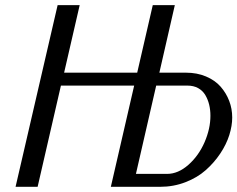

<svg xmlns="http://www.w3.org/2000/svg" viewBox="-20 -720 915 740"><path d="M875 -267.1Q875 -235.4 863.8 -199.5Q852.5 -163.6 828.9 -128.2Q805.2 -92.8 772.9 -64.2Q740.7 -35.6 694.8 -17.8Q648.9 0 597.2 0H407.2L497.1 -390.1H214.8L125 0H40L202.1 -700.2H287.1L227.1 -439.9H508.8L568.8 -700.2H653.8L594.2 -439.9H696.8Q739.3 -439.9 773.9 -425.3Q808.6 -410.6 830.1 -386.2Q851.6 -361.8 863.3 -331.3Q875 -300.8 875 -267.1ZM624 -49.8Q666.5 -49.8 706.1 -84.7Q745.6 -119.6 768.3 -171.6Q791 -223.6 791 -273.9Q791 -296.9 786.1 -316.9Q781.2 -336.9 771.2 -353.8Q761.2 -370.6 743.7 -380.4Q726.1 -390.1 702.1 -390.1H582L503.9 -49.8Z"/></svg>

Font: Pfennig
Style: Italic
Weight: 500
Italic angle: -13°
Version: Version 20120410 ; ttfautohint (v0.8)